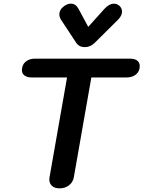

<svg xmlns="http://www.w3.org/2000/svg" viewBox="-20 -1021 785 1051"><path d="M250 -38Q250 -46 251 -50L347 -597H154Q129 -597 114.5 -607.5Q100 -618 100 -637Q100 -666 120 -683Q140 -700 172 -700H691Q717 -700 731 -689.5Q745 -679 745 -659Q745 -631 725 -614Q705 -597 673 -597H480L384 -50Q379 -23 357.5 -6.5Q336 10 306 10Q279 10 264.5 -3.5Q250 -17 250 -38ZM397 -787 314 -913Q305 -927 305 -942Q305 -970 333 -989Q351 -1001 368 -1001Q394 -1001 409 -974L463 -874L553 -974Q579 -1001 603 -1001Q620 -1001 634 -989Q648 -975 648 -958Q648 -935 626 -913L499 -787Q475 -763 444 -763Q413 -763 397 -787Z"/></svg>

Font: Kodchasan
Style: Bold Italic
Weight: 700
Italic angle: -10°
Version: Version 1.000; ttfautohint (v1.6)